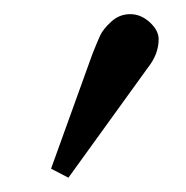

<svg xmlns="http://www.w3.org/2000/svg" viewBox="-20 -788 262 270"><path d="M203.1 -732.9Q203.1 -711.9 188 -692.9L76.2 -538.1L51.8 -550.8L109.9 -711.9Q116.7 -729 120.8 -738Q125 -747.1 136.5 -757.6Q147.9 -768.1 163.1 -768.1Q178.2 -768.1 190.7 -756.6Q203.1 -745.1 203.1 -732.9Z"/></svg>

Font: Linux Biolinum O
Style: Bold
Weight: 700
Designer: Philipp H. Poll
Foundry: Philipp H. Poll
Version: Version 1.3.2